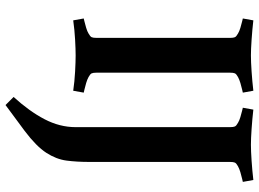

<svg xmlns="http://www.w3.org/2000/svg" viewBox="-144 -556 959 712"><g transform="rotate(90 336.0 -199.5)"><path d="M249 -572V-78Q249 -65 251.5 -59.5Q254 -54 265 -48Q274 -43 287.5 -39Q301 -35 312 -32.5Q323 -30 323 -30L316 9Q282 4 245 2Q208 0 185 0Q163 0 126.5 2Q90 4 55 9L48 -30Q48 -30 58.5 -32.5Q69 -35 82.5 -39Q96 -43 104 -48Q115 -54 117.5 -59.5Q120 -65 120 -78V-572Q120 -585 117.5 -590.5Q115 -596 104 -602Q96 -607 82.5 -611Q69 -615 58.5 -617.5Q48 -620 48 -620L55 -659Q90 -655 126.5 -652.5Q163 -650 185 -650Q208 -650 245 -652.5Q282 -655 316 -659L323 -620Q323 -620 312 -617.5Q301 -615 287.5 -611Q274 -607 265 -602Q254 -596 251.5 -590.5Q249 -585 249 -572ZM580 -572V-50Q580 -4 575 34Q570 72 546 109Q522 146 465 189L369 260L339 230Q392 172 421.5 115.5Q451 59 451 0V-572Q451 -585 448.5 -590.5Q446 -596 435 -602Q427 -607 413.5 -611Q400 -615 389.5 -617.5Q379 -620 379 -620L386 -659Q421 -655 457.5 -652.5Q494 -650 516 -650Q539 -650 576 -652.5Q613 -655 647 -659L654 -620Q654 -620 643 -617.5Q632 -615 618.5 -611Q605 -607 596 -602Q585 -596 582.5 -590.5Q580 -585 580 -572Z"/></g></svg>

Font: Buenard
Style: Regular
Weight: 400
Version: Version 2.000